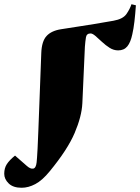

<svg xmlns="http://www.w3.org/2000/svg" viewBox="-115 -658 662 907"><path d="M313 -500Q294 -500 291 -481.5Q288 -463 286 -437L274 -170Q271 -108 237.5 -29.5Q204 49 120 151Q85 194 52 211.5Q19 229 -13 229Q-53 229 -74 208.5Q-95 188 -95 163Q-95 136 -82.5 117Q-70 98 -44 77L12 126Q29 141 42 138.5Q55 136 58 109Q59 99 60 85.5Q61 72 62.5 44Q64 16 66 -37Q68 -92 71.5 -181Q75 -270 80 -407Q82 -463 105 -488Q128 -513 174 -520Q230 -529 267 -534.5Q304 -540 330 -544.5Q356 -549 377 -552.5Q398 -556 421 -560Q466 -568 482.5 -592Q499 -616 506 -638L527 -633Q524 -590 520 -556Q516 -522 510 -496Q502 -458 486.5 -439Q471 -420 443 -420Q422 -420 403 -432Q384 -444 367 -460Q350 -476 336 -488Q322 -500 313 -500Z"/></svg>

Font: Literata 72pt Black
Style: Italic
Weight: 900
Italic angle: -2°
Designer: Latin by Veronika Burian and Jose Scaglione. Greek by Irene Vlachou. Cyrillic by Vera Evstafieva
Foundry: TypeTogether
Version: Version 3.002